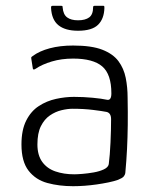

<svg xmlns="http://www.w3.org/2000/svg" viewBox="-20 -634 524 662"><path d="M232 8Q184 8 143.5 -3Q103 -14 78.5 -45.5Q54 -77 54 -136Q54 -186 70.5 -218.5Q87 -251 114 -268.5Q141 -286 173 -293Q205 -300 235 -300Q267 -300 299 -297Q331 -294 349 -290Q364 -287 364 -312Q364 -378 332.5 -405Q301 -432 232 -432Q192 -432 158.5 -422Q125 -412 103 -397Q99 -394 96 -394.5Q93 -395 93 -399L88 -431Q87 -436 88.5 -437.5Q90 -439 93 -441Q116 -458 151.5 -467.5Q187 -477 232 -477Q296 -477 333 -462.5Q370 -448 388.5 -423Q407 -398 413.5 -365.5Q420 -333 420 -297Q421 -246 420.5 -203.5Q420 -161 418 -120.5Q416 -80 412 -37Q411 -31 406.5 -25.5Q402 -20 387 -14Q373 -9 353.5 -5Q334 -1 313 2Q292 5 271.5 6.5Q251 8 232 8ZM236 -33Q246 -33 264.5 -34.5Q283 -36 303 -39.5Q323 -43 338 -50Q353 -57 355 -68Q359 -99 361 -142.5Q363 -186 363 -223Q363 -244 348 -248Q333 -251 301 -255Q269 -259 230 -259Q213 -259 192 -254Q171 -249 152 -236Q133 -223 121 -199Q109 -175 109 -136Q109 -99 125.5 -76Q142 -53 171 -43Q200 -33 236 -33ZM249 -528Q205 -528 181.5 -547Q158 -566 156 -607Q156 -611 157 -612.5Q158 -614 162 -614H190Q194 -614 195 -613Q196 -612 196 -608Q198 -584 211.5 -574Q225 -564 249 -564Q274 -564 287.5 -574Q301 -584 301 -609Q301 -612 302.5 -613Q304 -614 307 -614H336Q339 -614 339.5 -612.5Q340 -611 340 -607Q339 -569 318 -548.5Q297 -528 249 -528Z"/></svg>

Font: Glory Thin Light
Style: Regular
Weight: 300
Version: Version 1.011